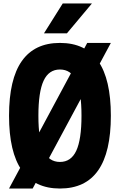

<svg xmlns="http://www.w3.org/2000/svg" viewBox="-20 -1066 690 1105"><path d="M482 -819H618L168 19H32ZM325 19Q179 19 105.5 -85.5Q32 -190 32 -400Q32 -610 105.5 -714.5Q179 -819 325 -819Q472 -819 545 -714.5Q618 -610 618 -400Q618 -190 545 -85.5Q472 19 325 19ZM325 -134Q389 -134 419 -198.5Q449 -263 449 -400Q449 -537 419 -601.5Q389 -666 325 -666Q261 -666 231 -601.5Q201 -537 201 -400Q201 -263 231 -198.5Q261 -134 325 -134ZM233 -874 341 -1046H509L365 -874Z"/></svg>

Font: Martian Mono SemiCondensed
Style: Bold
Weight: 700
Width: 4
Designer: Roman Shamin
Foundry: Evil Martians
Version: Version 1.000